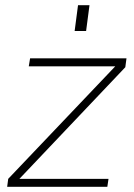

<svg xmlns="http://www.w3.org/2000/svg" viewBox="-20 -717 516 737"><path d="M7.5 0H392L396.5 -30.5H54.5L461 -459L465.5 -493H95.5L90.5 -462.5H422.5L11.5 -30.5ZM266.5 -598H310.5L323.5 -697H279.5Z"/></svg>

Font: HK Grotesk ExtraLight
Style: Italic
Weight: 200
Italic angle: -16°
Designer: Alfredo Marco Pradil
Foundry: Hanken Design Co.
Version: Version 3.001;FEAKit 1.0